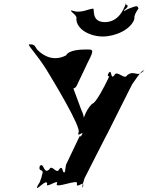

<svg xmlns="http://www.w3.org/2000/svg" viewBox="-20 -1107 863 1094"><path d="M691 -1071C686 -1061 658 -981 578 -981C496 -981 522 -1058 510 -1058C498 -1058 456 -1042 444 -1042C414 -1038 409 -1042 386 -1048C374 -1048 397 -1045 385 -1045C384 -1039 423 -1017 415 -1000C416 -938 495 -899 566 -899C636 -899 727 -938 746 -1000C742 -1017 759 -1046 769 -1058C765 -1069 764 -1074 748 -1070C719 -1060 677 -1047 685 -1028C694 -1020 684 -1022 700 -1022C703 -1025 686 -1040 688 -1050C719 -1072 707 -1079 693 -1083C687 -1085 703 -1095 691 -1071ZM246 -708C280 -652 442 -386 428 -353C414 -318 460 -368 448 -338C434 -305 462 -372 447 -340C428 -308 446 -357 428 -319C413 -287 371 -200 356 -168L350 -129C335 -97 367 -162 352 -130C333 -105 342 -174 317 -142C302 -110 276 -174 261 -142C228 -110 231 -184 208 -162C193 -130 221 -192 206 -160C198 -119 236 -155 218 -105C203 -73 232 -130 217 -98C199 -48 214 -84 190 -42C173 -11 206 -72 191 -40C187 -18 246 -92 249 -60C234 -28 319 -92 304 -60C289 -28 433 -92 418 -60C414 -28 465 -84 451 -47C438 -14 471 -80 453 -49C437 -22 469 -106 458 -84C458 -84 605 -374 590 -342C590 -342 749 -660 734 -628C732 -624 795 -722 799 -703C784 -671 813 -737 798 -705C763 -661 749 -711 705 -679C690 -647 647 -711 632 -679C608 -647 619 -717 600 -692C585 -660 611 -723 598 -690C584 -653 614 -695 594 -654C579 -622 525 -516 505 -516C465 -476 448 -417 446 -372C444 -359 448 -358 463 -358C463 -390 463 -445 444 -479L398 -603C418 -607 417 -623 443 -673C466 -719 465 -722 493 -777C518 -828 503 -825 472 -825C447 -825 373 -824 357 -792C297 -760 238 -777 192 -824C173 -856 171 -854 144 -854C145 -839 189 -799 246 -708Z"/></svg>

Font: Hussar Przerywany
Style: Obl
Weight: 400
Foundry: Cannot Into Space Fonts
Version: Version 0.982